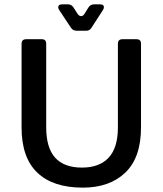

<svg xmlns="http://www.w3.org/2000/svg" viewBox="-20 -847 746 881"><path d="M360 14Q223 14 151 -55Q79 -124 79 -262V-646Q79 -667 100 -667H172Q192 -667 192 -646V-263Q192 -169 233 -123.5Q274 -78 356 -78Q436 -78 478.5 -123.5Q521 -169 521 -263V-646Q521 -667 542 -667H607Q627 -667 627 -646V-262Q627 -124 555 -55Q483 14 360 14ZM331 -706Q315 -706 306 -719L251 -802Q245 -812 248.5 -819.5Q252 -827 265 -827H292Q308 -827 317 -813L337 -782Q344 -773 352 -773Q360 -773 366 -781L386 -813Q395 -827 411 -827H439Q452 -827 455.5 -820Q459 -813 453 -802L400 -720Q392 -706 376 -706Z"/></svg>

Font: Pitagon Sans Medium
Style: Regular
Weight: 500
Designer: Travis Tran
Foundry: Pitagon
Version: Version 1.001; ttfautohint (v1.8.4.7-5d5b);gftools[0.9.26]